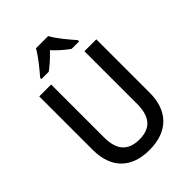

<svg xmlns="http://www.w3.org/2000/svg" viewBox="-267 -1065 1199 1199"><g transform="rotate(-45 332.0 -465.5)"><path d="M386 -941H278C254 -897 202 -833 166 -792V-781H231C261 -803 298 -835 331 -871C364 -835 401 -803 433 -781H499V-792C463 -833 409 -896 386 -941ZM584 -241V-714H479V-248C479 -139 434 -81 333 -81C235 -81 185 -133 185 -247V-714H80V-242C80 -84 167 10 330 10C500 10 584 -90 584 -241Z"/></g></svg>

Font: Noto Sans Gujarati SemiCondensed Medium
Style: Regular
Weight: 500
Width: 4
Designer: Jelle Bosma - Monotype Design Team, Universal Thirst
Foundry: Monotype Imaging Inc.
Version: Version 2.106